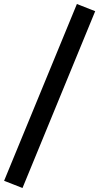

<svg xmlns="http://www.w3.org/2000/svg" viewBox="-20 -825 496 960"><path d="M92.5 115 0.5 79 364.5 -805 456 -769Z"/></svg>

Font: Geologica Thin Roman
Style: Regular
Weight: 400
Version: Version 1.010;gftools[0.9.28]